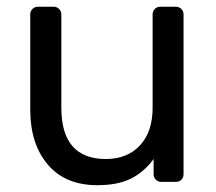

<svg xmlns="http://www.w3.org/2000/svg" viewBox="-20 -540 640 570"><path d="M69.8 -214.8V-497.1Q69.8 -506.8 76.4 -513.4Q83 -520 92.8 -520H139.2Q148.9 -520 155.5 -513.4Q162.1 -506.8 162.1 -497.1V-220.2Q162.1 -68.4 293.9 -67.9Q357.9 -67.9 395.5 -108.4Q433.1 -148.9 433.1 -220.2V-497.1Q433.1 -506.8 439.5 -513.4Q445.8 -520 456.1 -520H502Q511.7 -520 518.3 -513.4Q524.9 -506.8 524.9 -497.1V-22.9Q524.9 -13.2 518.6 -6.6Q512.2 0 502 0H459Q449.2 0 442.6 -6.6Q436 -13.2 436 -22.9V-67.9Q407.2 -28.8 368.2 -9.5Q329.1 9.8 269 9.8Q173.8 9.8 121.8 -51.5Q69.8 -112.8 69.8 -214.8Z"/></svg>

Font: Rubik AZ
Style: Regular
Weight: 400
Designer: Hubert and Fischer
Foundry: Hubert & Fischer
Version: Version 2.000